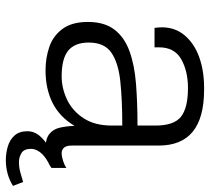

<svg xmlns="http://www.w3.org/2000/svg" viewBox="-50 -510 704 643"><g transform="rotate(90 301.5 -189.0)"><path d="M216 10Q175 10 138 -2.5Q101 -15 77.5 -46.5Q54 -78 54 -132Q54 -187 79.5 -220.5Q105 -254 151.5 -271Q198 -288 261.5 -293Q325 -298 401 -298V-358Q401 -420 371.5 -443.5Q342 -467 275 -467Q219 -467 179 -444.5Q139 -422 139 -370V-355H74Q73 -361 72.5 -367Q72 -373 72 -380Q72 -424 99 -456Q126 -488 171.5 -504.5Q217 -521 274 -521H281Q375 -521 421.5 -483Q468 -445 468 -369V-78Q468 -60 475 -52Q482 -44 493 -44Q504 -44 518.5 -48.5Q533 -53 543 -60V-10Q530 0 513 5Q496 10 475 10Q445 10 429 -3Q413 -16 408 -38Q403 -60 402 -87Q372 -37 325 -13.5Q278 10 216 10ZM236 -44Q276 -44 314 -62Q352 -80 376.5 -117.5Q401 -155 401 -212V-247Q316 -247 253.5 -240.5Q191 -234 157 -210.5Q123 -187 123 -135Q123 -88 150 -66Q177 -44 236 -44ZM517 143Q494 143 471.5 136.5Q449 130 434.5 114Q420 98 420 71Q420 47 437 28Q454 9 473 0H526Q502 13 490.5 28Q479 43 479 59Q479 82 493 90.5Q507 99 523 99Q541 99 557.5 94.5Q574 90 590 85L603 119Q584 131 562 137Q540 143 517 143Z"/></g></svg>

Font: Chivo Medium ExtraLight
Style: Regular
Weight: 250
Version: Version 2.002